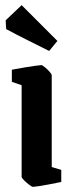

<svg xmlns="http://www.w3.org/2000/svg" viewBox="-20 -716 284 746"><path d="M108 10Q104 10 93.5 2Q83 -6 73.5 -15.5Q64 -25 64 -29V-385L26 -398V-445Q26 -445 42 -448Q58 -451 79 -454.5Q100 -458 118 -460.5Q136 -463 141 -463Q144 -463 154 -455Q164 -447 172.5 -437.5Q181 -428 181 -423V-67L218 -56V-9Q218 -9 203 -6Q188 -3 167.5 1Q147 5 129.5 7.5Q112 10 108 10ZM171 -518Q131 -538 85 -561Q39 -584 4 -603L2 -637L64 -696L203 -557Z"/></svg>

Font: Grenze Gotisch SemiBold
Style: Regular
Weight: 600
Designer: Renata Polastri
Foundry: Omnibus-Type
Version: Version 1.001